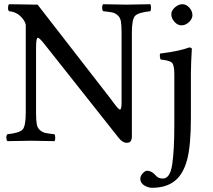

<svg xmlns="http://www.w3.org/2000/svg" viewBox="-20 -667 1010 910"><path d="M556.2 -512.2Q556.2 -547.4 553 -565.7Q549.8 -584 537.8 -594.5Q525.9 -605 512.9 -607.9Q500 -610.8 469.2 -613.8Q464.4 -617.7 464.1 -629.9Q463.9 -642.1 469.2 -647Q569.3 -645 580.1 -645Q594.2 -645 691.9 -647Q695.8 -642.1 695.8 -630.1Q695.8 -618.2 691.9 -613.8Q635.7 -607.9 620.4 -592Q605 -576.2 605 -512.2V-21Q605 9.8 582 9.8Q560.1 9.8 542 -14.2L192.9 -455.1Q167 -488.3 158.9 -488Q150.9 -487.8 150.9 -439V-132.8Q150.9 -97.7 154.1 -79.3Q157.2 -61 169.2 -50.5Q181.2 -40 194.1 -37.1Q207 -34.2 237.8 -30.8Q241.7 -25.9 241.9 -13.9Q242.2 -2 237.8 2Q137.7 0 127 0Q112.8 0 15.1 2Q10.3 -2 10 -13.9Q9.8 -25.9 15.1 -30.8Q71.3 -36.6 86.7 -52.7Q102.1 -68.8 102.1 -132.8V-549.8Q97.2 -571.8 75.2 -591.8Q53.2 -611.8 22.9 -613.8Q18.1 -617.7 18.1 -629.9Q18.1 -642.1 22.9 -647L158.2 -645L501 -203.1Q507.8 -194.3 515.9 -183.1Q523.9 -171.9 528.1 -167Q532.2 -162.1 536.6 -157Q541 -151.9 543.9 -149.9Q546.9 -147.9 548.8 -147.9Q555.7 -147.9 556.2 -178.2ZM792 -599.1Q792 -617.2 809.1 -632.1Q826.2 -647 844.2 -647Q863.3 -647 877.7 -630.4Q892.1 -613.8 892.1 -595.2Q892.1 -578.1 876 -562.5Q859.9 -546.9 839.8 -546.9Q821.8 -546.9 806.9 -563.5Q792 -580.1 792 -599.1ZM806.2 -316.9Q806.2 -358.9 794.7 -369.9Q783.2 -380.9 741.2 -384.8Q735.4 -401.9 738.8 -413.1Q834 -425.3 876 -441.9Q889.2 -441.9 889.2 -435.1Q885.3 -371.1 884.8 -320.8V-109.9Q884.8 24.9 866.5 91.6Q848.1 158.2 810.1 189Q769 223.1 700.2 223.1Q682.1 223.1 663.6 211.7Q645 200.2 645 180.2Q645 167 656.5 154.5Q668 142.1 676.8 142.1Q681.6 142.1 686.8 143.6Q691.9 145 695.6 146.5Q699.2 147.9 703.6 151.4Q708 154.8 710 156.5Q711.9 158.2 716.1 162.6Q720.2 167 721.2 168Q732.4 179.2 752 179.2Q786.1 179.2 796.1 113Q806.2 46.9 806.2 -76.2Z"/></svg>

Font: Linux Libertine Capitals
Style: Small Caps
Weight: 400
Designer: Philipp H. Poll
Foundry: Philipp H. Poll
Version: Version 5.1.3